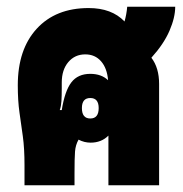

<svg xmlns="http://www.w3.org/2000/svg" viewBox="-20 -552 544 572"><path d="M53 0V-60Q53 -110 48 -146Q43 -182 38 -217Q33 -252 33 -298Q33 -405 89.5 -466.5Q146 -528 244 -528Q313 -528 351 -488Q357 -509 359 -532H502Q502 -500 485 -460.5Q468 -421 431 -380Q454 -350 454 -302V0H303V-148Q282 -127 250 -127Q231 -127 214 -136Q205 -120 203.5 -100.5Q202 -81 202 -35V0ZM158 -224H164Q173 -281 192.5 -306.5Q212 -332 249 -332Q282 -332 302 -313Q299 -349 281 -369.5Q263 -390 234 -390Q203 -390 183.5 -367Q164 -344 164 -306V-289Q164 -266 163 -250.5Q162 -235 158 -224ZM249 -199Q274 -199 274 -230Q274 -260 249 -260Q224 -260 224 -230Q224 -199 249 -199Z"/></svg>

Font: Noto Sans Thai Looped UI Condensed Black
Style: Regular
Weight: 900
Width: 3
Designer: Cadson Demak Team
Foundry: Cadson Demak Co., Ltd.
Version: Version 1.000; ttfautohint (v1.8.4.7-5d5b)